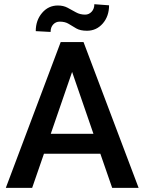

<svg xmlns="http://www.w3.org/2000/svg" viewBox="-20 -916 703 936"><path d="M526.9 0 469.2 -166.5H194.3L136.7 0H8.3L275.9 -710.9H387.2L655.8 0ZM227.5 -263.7H435.5L331.5 -565.4ZM439.9 -895.5 511.7 -890.1Q511.7 -836.9 481 -801.5Q450.2 -766.1 403.8 -766.1Q371.6 -766.1 352.1 -777.3Q332.5 -788.6 314.9 -799.6Q297.4 -810.5 271 -810.5Q252.4 -810.5 239.5 -796.9Q226.6 -783.2 226.6 -760.3L154.3 -764.2Q154.3 -816.9 185.1 -853Q215.8 -889.2 262.2 -889.2Q289.1 -889.2 309.6 -878.2Q330.1 -867.2 350.1 -856Q370.1 -844.7 395 -844.7Q413.6 -844.7 426.8 -858.9Q439.9 -873 439.9 -895.5Z"/></svg>

Font: Vazirmatn RD Medium
Style: Regular
Weight: 500
Designer: Saber Rastikerdar
Foundry: Saber Rastikerdar
Version: Version 33.003